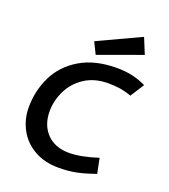

<svg xmlns="http://www.w3.org/2000/svg" viewBox="-138 -845 836 952"><g transform="rotate(20 280.0 -368.5)"><path d="M40 0ZM40 -223Q40 -160 68.5 -107Q97 -54 151.5 -22.5Q206 9 281 9Q333 9 376 0Q419 -9 472 -28L456 -107Q367 -78 304 -78Q230 -78 187 -122.5Q144 -167 144 -240Q144 -295 169.5 -348Q195 -401 246.5 -435Q298 -469 371 -469Q406 -469 434 -464.5Q462 -460 494 -449L540 -521Q505 -538 468 -546.5Q431 -555 385 -555Q270 -555 192 -508.5Q114 -462 77 -386Q40 -310 40 -223ZM492 -663 263 -580 233 -641 458 -746Z"/></g></svg>

Font: Cambay Devanagari
Style: Bold Italic
Weight: 700
Designer: Pooja Saxena
Foundry: Pooja Saxena
Version: Version 1.005;PS 001.005;hotconv 1.0.70;makeotf.lib2.5.58329